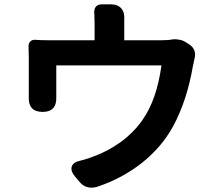

<svg xmlns="http://www.w3.org/2000/svg" viewBox="-20 -827 1020 887"><path d="M349 15 327 -11Q305 -37 311.5 -57.5Q318 -78 352 -85Q388 -94 417 -106Q481 -130 538 -171Q600 -217 639 -274Q704 -366 726 -525H604H483H240Q240 -454 240 -382Q240 -381 240 -380Q243 -310 177 -310Q109 -310 113 -382Q113 -387 113 -392Q113 -477 113 -562Q113 -590 112 -606Q110 -625 119.5 -635Q129 -645 146 -643Q165 -641 208 -641H417V-717Q417 -744 416 -759Q410 -807 452 -807H492Q524 -807 540.5 -788Q557 -769 554 -735Q554 -726 554 -717V-641H724Q758 -641 777 -645Q788 -647 806 -644Q825 -641 838 -632L851 -624Q891 -600 878 -553Q876 -546 874 -534Q872 -525 871 -521Q844 -363 780 -244Q727 -147 635 -74Q545 -3 429 36Q379 50 349 15Z"/></svg>

Font: GenSenRounded2 TW B
Style: Regular
Weight: 700
Version: Version 2.000;PS 2;hotconv 16.6.51;makeotf.lib2.5.65220 DEVE